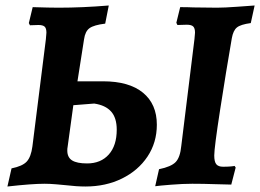

<svg xmlns="http://www.w3.org/2000/svg" viewBox="-20 -669 947 699"><path d="M217 5Q208 4 184.5 2Q161 0 142 0Q96 0 7 10L22 -56Q62 -64 77.5 -81Q93 -98 98 -136L147 -526L149 -550Q149 -566 142.5 -572Q136 -578 120 -578L89 -577L85 -585L99 -643Q161 -641 193 -641Q280 -641 376 -649L363 -583Q322 -578 306 -566.5Q290 -555 286 -526L262 -373H355Q450 -373 500.5 -331.5Q551 -290 551 -215Q551 -150 517 -99Q483 -48 424 -19Q365 10 291 10Q259 10 217 5ZM760 -103Q760 -80 767.5 -71Q775 -62 792 -62Q808 -62 819.5 -63Q831 -64 834 -65L838 -59L822 3Q806 3 763 1.5Q720 0 680 0Q646 0 602 3.5Q558 7 545 9L559 -53Q603 -62 619.5 -79Q636 -96 640 -138L688 -527Q690 -545 690 -550Q690 -566 683.5 -572.5Q677 -579 660 -579L626 -578L622 -586L636 -643Q664 -643 684 -642L770 -641Q797 -641 844.5 -644.5Q892 -648 907 -649L893 -585Q856 -580 842.5 -569Q829 -558 824 -530Q803 -409 781.5 -270Q760 -131 760 -103ZM405 -197Q405 -240 384.5 -263Q364 -286 323 -292L247 -286L226 -133Q225 -129 225 -121Q225 -96 242.5 -85Q260 -74 297 -74Q347 -74 376 -106.5Q405 -139 405 -197Z"/></svg>

Font: Alegreya
Style: Bold Italic
Weight: 700
Italic angle: -7°
Designer: Juan Pablo del Peral
Foundry: Huerta Tipografica
Version: Version 2.007; ttfautohint (v1.6)